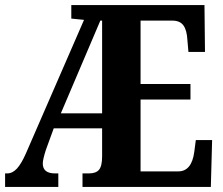

<svg xmlns="http://www.w3.org/2000/svg" viewBox="-20 -734 875 754"><path d="M0 -53H8Q29 -53 46.5 -72Q64 -91 82 -132L310 -656L260 -661V-714H783L785 -530H720L716 -576Q714 -615 700.5 -634Q687 -653 657 -653H532V-404H728V-343H532V-61H680Q733 -61 743 -138L749 -184H813L808 0H304V-53H329Q357 -53 369 -67.5Q381 -82 381 -120V-230H191L160 -145Q148 -107 148 -92Q148 -53 196 -53H209V0H0ZM381 -289V-653H374L219 -289Z"/></svg>

Font: Noto Serif CondExtraBold
Style: Regular
Weight: 800
Width: 3
Designer: Monotype Design Team
Foundry: Monotype Imaging Inc.
Version: Version 1.001